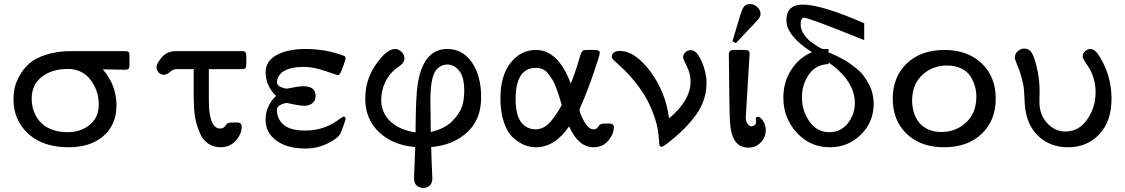

<svg xmlns="http://www.w3.org/2000/svg" viewBox="-20 -726 5586 953"><path d="M46.9 -233.9Q46.9 -260.7 52.5 -288.3Q58.1 -315.9 77.1 -350.3Q96.2 -384.8 125.5 -410.9Q154.8 -437 209 -454.6Q263.2 -472.2 334 -472.2H600.1Q615.2 -472.2 619.1 -466.6Q623 -460.9 623 -442.9Q623 -439.9 622.6 -435.1Q622.1 -430.2 622.1 -427Q622.1 -423.8 622.6 -418.5Q623 -413.1 623 -410.2Q623 -392.1 619.1 -386Q615.2 -379.9 600.1 -379.9Q512.2 -380.9 490.2 -381.8Q558.1 -303.7 558.1 -202.1Q558.1 -107.9 494.1 -51.5Q430.2 4.9 320.8 4.9Q193.8 4.9 120.4 -62Q46.9 -128.9 46.9 -233.9ZM137.2 -235.8Q137.2 -215.8 141.6 -194.8Q146 -173.8 158.4 -150.9Q170.9 -127.9 190.4 -110.4Q210 -92.8 241.9 -81.3Q273.9 -69.8 314.9 -69.8Q379.9 -69.8 425 -106Q470.2 -142.1 470.2 -208Q470.2 -275.9 429.2 -329.8Q388.2 -383.8 315.9 -383.8Q237.8 -383.8 187.5 -344.7Q137.2 -305.7 137.2 -235.8Z M756.8 -392.1Q756.8 -410.2 782.7 -441.2Q808.6 -472.2 853.5 -472.2H1176.8Q1188 -472.2 1191.4 -471.7Q1194.8 -471.2 1198.7 -465.6Q1202.6 -460 1202.6 -448.2V-416Q1202.6 -393.1 1198.7 -387.9Q1194.8 -382.8 1175.8 -382.8H1016.6V-228Q1016.6 -87.9 1073.7 -87.9Q1088.9 -87.9 1098.6 -102.1Q1108.4 -116.2 1119.6 -117.2Q1127.4 -118.2 1142.6 -118.2H1155.8Q1179.7 -118.2 1179.7 -97.2Q1179.7 -61 1150.6 -28.1Q1121.6 4.9 1074.7 4.9Q1038.6 4.9 1012.7 -13.7Q986.8 -32.2 973.6 -62.5Q960.4 -92.8 955.1 -112.8Q949.7 -132.8 946.8 -153.8Q941.9 -184.6 941.4 -249V-382.8H857.4Q838.4 -382.8 823.5 -368.9Q808.6 -355 793.5 -355Q779.3 -355 768.1 -365.5Q756.8 -376 756.8 -392.1Z M1298.3 -130.9Q1298.3 -200.7 1350.6 -250Q1298.8 -298.8 1298.3 -367.2Q1298.3 -422.4 1352.8 -452.6Q1407.2 -482.9 1497.6 -482.9Q1594.7 -482.9 1680.7 -451.2Q1695.8 -447.3 1695.3 -437Q1695.3 -433.1 1691.9 -422.1Q1688.5 -411.1 1684.6 -400.1Q1680.7 -389.2 1676.3 -378.9L1672.4 -369.1Q1665.5 -353 1655.3 -353Q1653.3 -353 1594.5 -373.5Q1535.6 -394 1490.2 -394Q1379.4 -394 1358.4 -336.9Q1354.5 -328.1 1354.5 -318.8Q1354.5 -302.7 1373 -294.4Q1391.6 -286.1 1405.3 -286.1Q1407.2 -286.1 1420.4 -289.1Q1433.6 -292 1452.6 -294.9Q1471.7 -297.9 1486.3 -297.9Q1546.4 -297.9 1546.4 -250Q1546.4 -240.2 1543.5 -230.7Q1540.5 -221.2 1527.1 -211.2Q1513.7 -201.2 1490.5 -201.2Q1467.3 -201.2 1436.5 -208L1405.3 -214.8Q1400.4 -214.8 1390.4 -212.9Q1380.4 -210.9 1367.4 -202.4Q1354.5 -193.8 1354.5 -180.2Q1354.5 -138.2 1384.3 -109.9Q1417.5 -77.6 1496.6 -78.1Q1593.8 -78.1 1670.4 -139.2Q1681.6 -147 1687.5 -147Q1695.3 -147 1695.3 -136.2Q1695.3 -130.4 1683.3 -98.1Q1671.4 -65.9 1668.5 -61Q1655.3 -38.1 1605 -13.4Q1554.7 11.2 1495.6 11.2Q1405.8 11.2 1352.1 -27.8Q1298.3 -66.9 1298.3 -130.9Z M1793 -236.8Q1793 -331.1 1846.4 -407Q1899.9 -482.9 1940.9 -482.9Q1959 -482.9 1973.1 -468.5Q1987.3 -454.1 1987.3 -436Q1987.3 -421.9 1977.3 -410.9Q1967.3 -399.9 1953.6 -391.4Q1939.9 -382.8 1922.1 -363.5Q1904.3 -344.2 1891.1 -315.9Q1872.1 -274.9 1872.1 -231.9Q1872.1 -166 1918 -123Q1963.9 -80.1 2043 -68.8V-112.8Q2044.9 -256.8 2053.2 -307.1Q2080.1 -482.9 2200.2 -482.9Q2276.4 -482.9 2322.3 -416.5Q2368.2 -350.1 2368.2 -242.2Q2368.2 -132.3 2298.1 -68.6Q2228 -4.9 2120.1 3.9Q2121.1 45.9 2122.6 81.5Q2124 117.2 2125 134.5Q2126 151.9 2126 159.2Q2126 184.1 2112.1 195.6Q2098.1 207 2081.1 207Q2064 207 2049.6 196Q2035.2 185.1 2035.2 158.2Q2035.2 152.3 2035.6 140.6Q2036.1 128.9 2037.6 93Q2039.1 57.1 2041 3.9Q1931.2 -4.9 1862.1 -69.3Q1793 -133.8 1793 -236.8ZM2116.2 -223.1Q2116.2 -216.3 2117.2 -170.2Q2118.2 -124 2118.2 -70.8Q2187 -86.9 2224.1 -124Q2261.2 -161.1 2273.9 -199.2Q2283.7 -229 2284.2 -274.9Q2284.2 -345.7 2258.5 -375.7Q2232.9 -405.8 2201.2 -405.8Q2161.1 -405.8 2138.2 -368.2Q2116.2 -329.1 2116.2 -223.1Z M2463.9 -237.8Q2463.9 -350.6 2514.4 -414.3Q2564.9 -478 2640.1 -478Q2751 -478 2813 -311Q2825.2 -340.8 2834.5 -368.4Q2843.8 -396 2848.4 -411.4Q2853 -426.8 2857.4 -440.9Q2861.8 -455.1 2864 -460.9Q2866.2 -466.8 2870.1 -471.4Q2874 -476.1 2878.4 -477.1Q2882.8 -478 2891.1 -478H2934.1Q2957 -478 2957 -463.9Q2957 -451.7 2923.6 -355.2Q2890.1 -258.8 2865.2 -205.1Q2857.4 -189 2856.9 -180.2Q2856.9 -164.1 2878.9 -124Q2900.9 -84 2926.8 -84Q2941.9 -84 2950 -98.4Q2958 -112.8 2979 -112.8H3003.9Q3026.9 -112.8 3026.9 -95.2Q3026.9 -61 2999.5 -28.1Q2972.2 4.9 2926.8 4.9Q2850.6 4.9 2805.2 -98.1H2804.2Q2733.4 4.9 2640.1 4.9Q2610.4 4.9 2582.3 -6.6Q2554.2 -18.1 2526.1 -43.5Q2498 -68.8 2481 -119.4Q2463.9 -169.9 2463.9 -237.8ZM2539.1 -235.8Q2539.1 -137.7 2581.1 -104Q2606 -84 2638.2 -84Q2661.1 -84 2682.1 -95.9Q2703.1 -107.9 2720.9 -131.8Q2738.8 -155.8 2747.3 -168.9Q2755.9 -182.1 2768.1 -205.1Q2758.3 -238.3 2754.6 -250.2Q2751 -262.2 2740.5 -290.5Q2730 -318.8 2721.9 -330.8Q2713.9 -342.8 2701.4 -359.4Q2689 -376 2673.6 -382.6Q2658.2 -389.2 2639.2 -389.2Q2580.1 -389.2 2555.2 -333Q2539.1 -295.9 2539.1 -235.8Z M3016.6 -445.8Q3016.6 -458 3027.6 -465.6Q3038.6 -473.1 3056.6 -473.1Q3131.8 -473.1 3207.8 -371.6Q3283.7 -270 3300.8 -138.2Q3407.7 -228 3407.7 -321.8Q3407.7 -359.9 3389.2 -396.5Q3370.6 -433.1 3370.6 -440.9Q3370.6 -455.1 3381.6 -466.1Q3392.6 -477.1 3408.7 -477.1Q3438.5 -477.1 3462.6 -421.6Q3486.8 -366.2 3486.8 -314.9Q3486.8 -229 3435.8 -157.5Q3384.8 -85.9 3293.5 -15.1Q3269.5 2.9 3263.7 2.9Q3258.8 2.9 3255.9 -0.5Q3252.9 -3.9 3252.2 -12Q3251.5 -20 3251 -29.5Q3250.5 -39.1 3248.5 -56.2Q3246.6 -73.2 3243.7 -89.8Q3233.9 -136.7 3214.4 -182.9Q3194.8 -229 3173.3 -262.5Q3151.9 -295.9 3125.7 -327.4Q3099.6 -358.9 3081.1 -376.5Q3062.5 -394 3045.2 -409.9Q3027.8 -425.8 3026.9 -426.8Q3016.6 -437 3016.6 -445.8Z M3597.7 -450.2V-456.1Q3597.7 -478 3620.6 -478H3662.6Q3686.5 -478 3693.6 -475.1Q3700.7 -472.2 3700.7 -459Q3700.7 -457 3700.2 -451.4Q3699.7 -445.8 3699.7 -441.9L3682.6 -160.2Q3682.6 -158.2 3682.1 -153.1Q3681.6 -147.9 3681.6 -145Q3681.6 -124 3690.2 -111.6Q3698.7 -99.1 3710.4 -99.1Q3717.3 -99.1 3725.1 -104.5Q3732.9 -109.9 3732.9 -122.1Q3732.9 -125 3732.2 -129.9Q3731.4 -134.8 3731.4 -137.2Q3731.4 -146 3741.7 -146Q3754.9 -146 3767.8 -125.5Q3780.8 -105 3780.8 -80.1Q3780.8 -44.9 3756.1 -19Q3731.4 6.8 3694.8 6.8Q3632.8 6.8 3612.8 -60.1Q3607.9 -76.2 3605.2 -99.1Q3602.5 -122.1 3601.6 -160.2Q3600.6 -198.2 3600.1 -233.6Q3599.6 -269 3599.1 -333.7Q3598.6 -398.4 3597.7 -450.2ZM3615.7 -521Q3623.5 -546.9 3635.7 -588.9Q3657.7 -667 3668.2 -686.5Q3678.7 -706.1 3702.6 -706.1Q3721.7 -706.1 3738.3 -691.4Q3754.9 -676.8 3754.9 -658.2Q3754.9 -645 3745.8 -633.1Q3736.8 -621.1 3680.7 -563Q3651.9 -532.2 3632.8 -512.2H3631.8Z M3868.2 -241.2Q3868.2 -319.3 3907.7 -380.1Q3947.3 -440.9 4010.3 -466.8Q3883.3 -547.9 3883.3 -626Q3883.3 -703.1 3965.3 -703.1Q4057.1 -703.1 4269.5 -610.8V-526.9Q3995.6 -637.7 3971.2 -638.2Q3954.1 -638.2 3954.1 -604Q3954.1 -580.1 3969.7 -556.6Q3985.4 -533.2 4006.3 -517.6Q4027.3 -502 4042.7 -492.9Q4058.1 -483.9 4063.5 -482.9Q4069.3 -481.9 4092.3 -482.9V-465.8Q4093.3 -465.8 4108.2 -459.5Q4123 -453.1 4134.3 -447.5Q4145.5 -441.9 4164.8 -431.9Q4184.1 -421.9 4199.2 -410.4Q4214.4 -398.9 4233.4 -384Q4252.4 -369.1 4265.9 -350.6Q4279.3 -332 4291.3 -311Q4303.2 -290 4309.8 -263.9Q4316.4 -237.8 4316.4 -210Q4316.4 -120.1 4252.9 -57.6Q4189.5 4.9 4099.1 4.9Q4001 4.9 3934.6 -67.6Q3868.2 -140.1 3868.2 -241.2ZM3960.4 -242.2Q3960.4 -176.3 3997.8 -123Q4035.2 -69.8 4096.2 -69.8Q4153.3 -69.8 4188.2 -114Q4223.1 -158.2 4223.1 -214.8Q4223.1 -323.7 4093.3 -416L4092.3 -408.2Q4029.3 -405.3 3994.9 -356.2Q3960.4 -307.1 3960.4 -242.2Z M4411.1 -236.8Q4411.1 -343.8 4480.7 -410.9Q4550.3 -478 4667.5 -478Q4782.7 -478 4852.5 -411.6Q4922.4 -345.2 4922.4 -235.8Q4922.4 -128.9 4852.8 -62Q4783.2 4.9 4666 4.9Q4549.8 4.9 4480.5 -61.5Q4411.1 -127.9 4411.1 -236.8ZM4507.3 -226.1Q4507.3 -201.2 4513.7 -176Q4520 -150.9 4535.6 -126.5Q4551.3 -102.1 4581.3 -86.4Q4611.3 -70.8 4652.3 -70.8Q4724.1 -70.8 4775.1 -117.9Q4826.2 -165 4826.2 -247.1Q4826.2 -272 4819.3 -296.9Q4812.5 -321.8 4797.4 -346.4Q4782.2 -371.1 4751.7 -386Q4721.2 -400.9 4680.2 -400.9Q4608.4 -400.9 4557.9 -354Q4507.3 -307.1 4507.3 -226.1Z M5017.1 -439.9Q5017.1 -458 5031.2 -471.4Q5045.4 -484.9 5064 -484.9Q5088.9 -484.9 5102.1 -462.4Q5115.2 -439.9 5126 -392.1Q5140.1 -335.9 5140.1 -272.9Q5140.1 -260.7 5139.6 -244.9Q5139.2 -229 5139.2 -221.2Q5139.2 -156.2 5177.7 -114.7Q5216.3 -73.2 5268.1 -73.2Q5334 -73.2 5376 -132.6Q5418 -191.9 5418 -268.1Q5418 -305.2 5408 -337.6Q5397.9 -370.1 5386.5 -387.5Q5375 -404.8 5364.5 -421.4Q5354 -438 5354 -445.8Q5354 -461.9 5366.2 -472.4Q5378.4 -482.9 5392.1 -482.9Q5415 -482.9 5437 -446.8Q5497.1 -349.6 5497.1 -236.8Q5497.1 -124 5436.5 -59.6Q5376 4.9 5281.2 4.9Q5191.4 4.9 5132.3 -52Q5073.2 -108.9 5066.4 -210Q5066.4 -211.9 5064.7 -244.9Q5063 -277.8 5061 -293.9Q5059.1 -310.1 5050 -343.5Q5041 -377 5026.4 -410.2Q5017.1 -431.2 5017.1 -439.9Z"/></svg>

Font: CMU Concrete
Style: Bold
Weight: 700
Version: Version 0.7.0